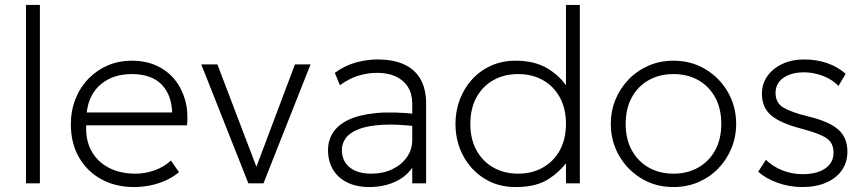

<svg xmlns="http://www.w3.org/2000/svg" viewBox="-20 -740 3498 775"><path d="M85 0V-720H141V0Z M521 15Q446 15 388.5 -16.8Q331 -48.5 298.5 -105.5Q266 -162.5 266 -238Q266 -293 284.5 -340Q303 -387 336.5 -421.8Q370 -456.5 414.8 -475.8Q459.5 -495 512 -495Q567.5 -495 611.2 -475.2Q655 -455.5 684.2 -420Q713.5 -384.5 727 -337Q740.5 -289.5 735 -234H328Q325 -175.5 348.5 -131.8Q372 -88 418 -63.5Q464 -39 528 -39Q566.5 -39 604.8 -52.8Q643 -66.5 670 -92L702.5 -45Q678 -24.5 647.5 -11Q617 2.5 584.8 8.8Q552.5 15 521 15ZM330 -286H675Q672 -359.5 631 -400.2Q590 -441 512 -441Q436.5 -441 387.5 -400.2Q338.5 -359.5 330 -286Z M982.5 0 792.5 -480H857.5L1022.5 -47H1007.5L1170.5 -480H1233.5L1043.5 0Z M1471 15Q1418.5 15 1381 -3.8Q1343.5 -22.5 1323.8 -56.2Q1304 -90 1304 -135Q1304 -172 1323.2 -203.2Q1342.5 -234.5 1385 -255.5Q1427.5 -276.5 1497 -283.5Q1566.5 -290.5 1667 -279L1670 -229Q1581.5 -240 1521.8 -236.2Q1462 -232.5 1426.5 -218.2Q1391 -204 1375.5 -182.2Q1360 -160.5 1360 -135Q1360 -90 1391.5 -64.5Q1423 -39 1479 -39Q1526 -39 1563.2 -56.8Q1600.5 -74.5 1622.2 -105.2Q1644 -136 1644 -175V-322Q1644 -360.5 1627 -388.2Q1610 -416 1578.2 -431Q1546.5 -446 1502 -446Q1464 -446 1426.5 -434.5Q1389 -423 1352 -396L1331.5 -446Q1374.5 -477 1419 -488.5Q1463.5 -500 1503 -500Q1568.5 -500 1612.2 -479.5Q1656 -459 1678 -419.2Q1700 -379.5 1700 -322V0H1644V-63Q1618 -25 1572 -5Q1526 15 1471 15Z M2061.5 15Q1989 15 1934.2 -19.8Q1879.5 -54.5 1849 -112.5Q1818.5 -170.5 1818.5 -240Q1818.5 -292 1836 -338.2Q1853.5 -384.5 1885.8 -419.8Q1918 -455 1962.5 -475Q2007 -495 2061.5 -495Q2138 -495 2190 -463.8Q2242 -432.5 2273.5 -383L2264.5 -371V-720H2320.5V0H2264.5V-106L2273.5 -93Q2241.5 -47.5 2192.5 -16.2Q2143.5 15 2061.5 15ZM2071.5 -39Q2128 -39 2171.5 -63.8Q2215 -88.5 2239.8 -133.5Q2264.5 -178.5 2264.5 -240Q2264.5 -301.5 2239.8 -346.8Q2215 -392 2171.5 -416.5Q2128 -441 2071.5 -441Q2015 -441 1971.5 -416.5Q1928 -392 1903.2 -346.8Q1878.5 -301.5 1878.5 -240Q1878.5 -178.5 1903.2 -133.5Q1928 -88.5 1971.5 -63.8Q2015 -39 2071.5 -39Z M2698.5 15Q2626 15 2568.8 -19.8Q2511.5 -54.5 2478.5 -112.5Q2445.5 -170.5 2445.5 -240Q2445.5 -292 2464.5 -338.2Q2483.5 -384.5 2517.8 -419.8Q2552 -455 2598 -475Q2644 -495 2698.5 -495Q2771 -495 2828.2 -460.2Q2885.5 -425.5 2918.5 -367.5Q2951.5 -309.5 2951.5 -240Q2951.5 -188 2932.5 -141.8Q2913.5 -95.5 2879.5 -60.2Q2845.5 -25 2799.2 -5Q2753 15 2698.5 15ZM2698.5 -39Q2755 -39 2798.5 -63.8Q2842 -88.5 2866.8 -133.5Q2891.5 -178.5 2891.5 -240Q2891.5 -301.5 2866.8 -346.8Q2842 -392 2798.5 -416.5Q2755 -441 2698.5 -441Q2642 -441 2598.5 -416.5Q2555 -392 2530.2 -346.8Q2505.5 -301.5 2505.5 -240Q2505.5 -178.5 2530.2 -133.5Q2555 -88.5 2598.5 -63.8Q2642 -39 2698.5 -39Z M3218.5 15Q3167 15 3118.8 -2.2Q3070.5 -19.5 3040.5 -47L3071.5 -95Q3099.5 -67.5 3138.5 -52.2Q3177.5 -37 3219.5 -37Q3277.5 -37 3311 -60Q3344.5 -83 3344.5 -124Q3344.5 -163 3316.2 -182.2Q3288 -201.5 3213.5 -221Q3129.5 -243 3092.5 -274.5Q3055.5 -306 3055.5 -362Q3055.5 -401.5 3077.5 -432.8Q3099.5 -464 3138 -482Q3176.5 -500 3226.5 -500Q3276 -500 3318.8 -485.2Q3361.5 -470.5 3393.5 -442L3364.5 -393Q3348.5 -410 3326.2 -422.2Q3304 -434.5 3278 -441.2Q3252 -448 3224.5 -448Q3174.5 -448 3142.5 -426Q3110.5 -404 3110.5 -365Q3110.5 -324.5 3142.5 -305.5Q3174.5 -286.5 3242.5 -270Q3326 -250 3363.2 -217.5Q3400.5 -185 3400.5 -128Q3400.5 -84.5 3378 -52.5Q3355.5 -20.5 3314.5 -2.8Q3273.5 15 3218.5 15Z"/></svg>

Font: Geologica Thin Roman Thin
Style: Regular
Weight: 250
Version: Version 1.010;gftools[0.9.28]